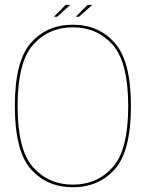

<svg xmlns="http://www.w3.org/2000/svg" viewBox="-20 -784 627 808"><path d="M286.5 4Q395.5 4 463.2 -72Q531 -148 531 -337.5Q531 -526.5 463.2 -603.2Q395.5 -680 286.5 -680Q177.5 -680 110 -603.5Q42.5 -527 42.5 -337.5Q42.5 -148 110.2 -72Q178 4 286.5 4ZM286.5 -7Q185 -7 119.5 -79.8Q54 -152.5 54 -337.5Q54 -522.5 119.5 -595.8Q185 -669 286.5 -669Q388.5 -669 454 -595.8Q519.5 -522.5 519.5 -337.5Q519.5 -152.5 454 -79.8Q388.5 -7 286.5 -7ZM207 -713.5H220.5L275.5 -763.5H256ZM298.5 -713.5H312.5L368.5 -763.5H348.5Z"/></svg>

Font: Anybody Thin
Style: Regular
Weight: 100
Designer: Tyler Finck
Foundry: Etcetera Type Company
Version: Version 1.114;gftools[0.9.25]